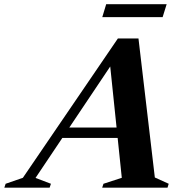

<svg xmlns="http://www.w3.org/2000/svg" viewBox="-95 -866 844 886"><path d="M168.5 -229.5 184 -277.5H512.5L496.5 -229.5ZM619.5 -47 683.5 -18 678 0H376.5L382.5 -18L467 -45.5L410.5 -589.5L435 -591L69 -45L140 -18L134 0H-75L-69 -18L10.5 -45.5L449 -688.5H544ZM377 -787 395 -846.5H674L655.5 -787Z"/></svg>

Font: Newsreader 36pt
Style: Bold Italic
Weight: 700
Italic angle: -17°
Designer: Hugues Gentile
Foundry: Production Type
Version: Version 1.003